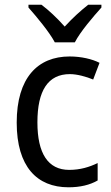

<svg xmlns="http://www.w3.org/2000/svg" viewBox="-20 -786 471 816"><path d="M213 -606H298C321 -651 376 -715 411 -754V-766H355C321 -739 290 -711 255 -673C223 -709 187 -743 156 -766H101V-754C137 -713 189 -651 213 -606ZM271 10C321 10 362 0 395 -19V-93C360 -76 321 -64 274 -64C184 -64 139 -134 139 -266C139 -401 184 -471 277 -471C308 -471 347 -460 376 -448L403 -519C372 -535 325 -546 276 -546C140 -546 51 -455 51 -265C51 -78 137 10 271 10Z"/></svg>

Font: Noto Sans Lao Looped SemiCondensed
Style: Regular
Weight: 400
Width: 4
Designer: Mark Frömberg, Ben Mitchell
Foundry: The Fontpad Ltd
Version: Version 1.003